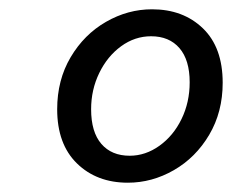

<svg xmlns="http://www.w3.org/2000/svg" viewBox="-20 -814 499 413"><path d="M103 -579Q103 -642 132 -691Q161 -740 208 -767Q255 -794 307 -794Q374 -794 416.5 -753Q459 -712 459 -636Q459 -573 430 -524Q401 -475 354 -448Q307 -421 255 -421Q188 -421 145.5 -462.5Q103 -504 103 -579ZM388 -637Q388 -685 366 -710.5Q344 -736 305 -736Q270 -736 240.5 -714.5Q211 -693 193.5 -657Q176 -621 176 -579Q176 -530 198 -504.5Q220 -479 259 -479Q293 -479 323 -500.5Q353 -522 370.5 -558Q388 -594 388 -637Z"/></svg>

Font: Nebula Sans Medium
Style: Regular
Weight: 500
Italic angle: -9°
Designer: Paul D. Hunt for Adobe (as Source Sans)
Foundry: Nebula Entertainment & Broadcasting LLC
Version: Version 1.010